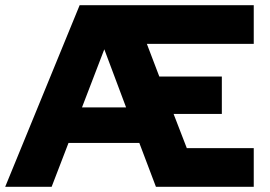

<svg xmlns="http://www.w3.org/2000/svg" viewBox="-27 -720 1041 740"><path d="M-7 0 280 -700H951V-551H539L587 -425H828V-281H642L693 -149H951V0H574L510 -169H237L172 0ZM289 -306H459L375 -530Z"/></svg>

Font: Rosa Sans Black
Style: Regular
Weight: 900
Designer: Pentagram / MCKL
Foundry: Pentagram / MCKL
Version: Version 1.005;September 16, 2019;FontCreator 11.5.0.2425 64-